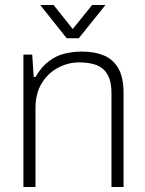

<svg xmlns="http://www.w3.org/2000/svg" viewBox="-20 -743 578 763"><path d="M73 0V-526H108L114 -437H121Q145 -478 174.5 -500Q204 -522 237 -530Q270 -538 306 -538Q356 -538 393 -522.5Q430 -507 450.5 -471Q471 -435 471 -373V0H423V-373Q423 -411 413 -435Q403 -459 385.5 -472Q368 -485 344.5 -490Q321 -495 294 -495Q251 -495 211 -474Q171 -453 146 -412.5Q121 -372 121 -313V0ZM140 -723H193L284 -609H254L346 -723H399L293 -591H245Z"/></svg>

Font: Archivo SemiBold Thin
Style: Regular
Weight: 250
Version: Version 2.001